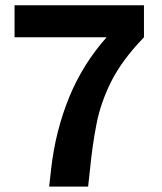

<svg xmlns="http://www.w3.org/2000/svg" viewBox="-20 -695 602 715"><path d="M34.2 -675.3H516.1V-556.2Q434.6 -471.7 394.8 -392.6Q355 -313.5 339.4 -233.2Q323.7 -152.8 315.4 -65.9L308.1 0H163.1L170.4 -65.9Q186.5 -207.5 237.1 -331.5Q287.6 -455.6 377 -556.2H34.2Z"/></svg>

Font: Robert Sans Black
Style: Regular
Weight: 900
Designer: Christian Robertson (extended by Adam Twardoch)
Foundry: Google
Version: Version 12.135;April 2, 2019;FontCreator 11.5.0.2425 64-bit;